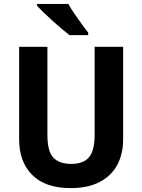

<svg xmlns="http://www.w3.org/2000/svg" viewBox="-20 -954 728 984"><path d="M611 -239Q611 -165 581 -109Q551 -53 491 -21.5Q431 10 342 10Q213 10 145.5 -57Q78 -124 78 -240V-714H223V-262Q223 -178 253.5 -146Q284 -114 345 -114Q408 -114 436.5 -148.5Q465 -183 465 -263V-714H611ZM330 -934Q342 -912 361 -884.5Q380 -857 399 -830.5Q418 -804 432 -787V-774H336Q319 -787 296 -806.5Q273 -826 248.5 -848Q224 -870 203.5 -890Q183 -910 170 -924V-934Z"/></svg>

Font: Noto Sans Sinhala SemiCondensed
Style: Bold
Weight: 700
Width: 4
Designer: Jelle Bosma - Monotype Design Team
Foundry: Monotype Imaging Inc.
Version: Version 2.006; ttfautohint (v1.8.4.7-5d5b)